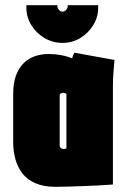

<svg xmlns="http://www.w3.org/2000/svg" viewBox="-20 -719 483 743"><path d="M360 -699H242V-695Q242 -688 236 -681Q230 -674 222 -674Q214 -674 208 -681Q202 -688 202 -695V-699H82V-690Q82 -653 101 -622Q120 -591 152 -572Q184 -553 222 -553Q260 -553 291 -572Q322 -591 341 -622Q360 -653 360 -690ZM423 -487 268 -515Q264 -508 261.5 -500.5Q259 -493 259 -493Q256 -495 243.5 -499Q231 -503 212 -506.5Q193 -510 167 -510Q141 -510 116.5 -502Q92 -494 73 -476Q54 -458 42.5 -428.5Q31 -399 31 -355V-170Q31 -135 39.5 -103.5Q48 -72 66.5 -48Q85 -24 117 -10Q149 4 195 4Q218 4 247 3Q276 2 306 1Q336 0 361.5 -1.5Q387 -3 402 -4Q417 -5 417 -5V-390Q417 -407 418.5 -431.5Q420 -456 423 -487ZM211 -156V-350Q211 -353 212.5 -355Q214 -357 216 -358Q218 -359 220.5 -359.5Q223 -360 224 -360Q225 -360 226.5 -359.5Q228 -359 230 -358.5Q232 -358 234 -357.5Q236 -357 237 -356V-144Q236 -144 234 -143.5Q232 -143 230.5 -143Q229 -143 227.5 -143Q226 -143 224 -143Q221 -143 218 -144.5Q215 -146 213 -149Q211 -152 211 -156Z"/></svg>

Font: Advent Pro Black
Style: Regular
Weight: 900
Version: Version 3.000